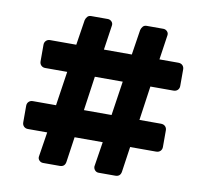

<svg xmlns="http://www.w3.org/2000/svg" viewBox="-71 -733 832 773"><g transform="rotate(10 344.5 -347.0)"><path d="M153 -39Q144 -39 137.5 -45.5Q131 -52 132 -61L148 -163H69Q59 -163 52.5 -169.5Q46 -176 46 -186V-254Q46 -264 52.5 -270.5Q59 -277 69 -277H164L185 -417H95Q85 -417 78.5 -423.5Q72 -430 72 -440V-508Q72 -518 78.5 -524.5Q85 -531 95 -531H202L218 -634Q220 -642 225.5 -648.5Q231 -655 241 -655H309Q318 -655 324.5 -648.5Q331 -642 330 -633L315 -531H429L445 -634Q447 -642 452.5 -648.5Q458 -655 468 -655H536Q545 -655 551.5 -648.5Q558 -642 557 -633L542 -531H619Q630 -531 636.5 -524.5Q643 -518 643 -508V-440Q643 -430 636.5 -423.5Q630 -417 619 -417H525L505 -277H593Q604 -277 610.5 -270.5Q617 -264 617 -254V-186Q617 -176 610.5 -169.5Q604 -163 593 -163H487L472 -60Q469 -39 448 -39H380Q371 -39 365 -45.5Q359 -52 359 -61L375 -163H260L245 -60Q242 -39 221 -39ZM278 -277H391L412 -417H298Z"/></g></svg>

Font: Rubik Light SemiBold
Style: Regular
Weight: 600
Version: Version 2.300;gftools[0.9.30]